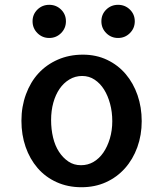

<svg xmlns="http://www.w3.org/2000/svg" viewBox="-20 -784 686 809"><path d="M329.1 -553.7Q385.7 -553.7 431.6 -531.7Q477.5 -509.8 509.8 -471.7Q542 -433.6 559.6 -382.8Q577.1 -332 577.1 -273.4Q577.1 -214.8 558.6 -163.6Q540 -112.3 506.3 -74.7Q472.7 -37.1 426.3 -16.1Q379.9 4.9 323.2 4.9Q265.6 4.9 218.3 -16.6Q170.9 -38.1 138.2 -76.2Q105.5 -114.3 87.9 -165Q70.3 -215.8 70.3 -275.4Q70.3 -335 89.4 -386.7Q108.4 -438.5 142.1 -475.1Q175.8 -511.7 223.6 -532.7Q271.5 -553.7 329.1 -553.7ZM321.3 -87.9Q350.6 -87.9 374.5 -102.1Q398.4 -116.2 415.5 -141.1Q432.6 -166 442.9 -200.2Q453.1 -234.4 453.1 -273.4Q453.1 -312.5 443.8 -346.7Q434.6 -380.9 418.5 -406.7Q402.3 -432.6 378.9 -448.2Q355.5 -463.9 326.2 -463.9Q296.9 -463.9 272.5 -449.2Q248 -434.6 231 -409.7Q213.9 -384.8 204.6 -351.1Q195.3 -317.4 195.3 -278.3Q195.3 -239.3 203.6 -204.6Q211.9 -169.9 228.5 -144.5Q245.1 -119.1 268.1 -103.5Q291 -87.9 321.3 -87.9ZM547.9 -694.3Q547.9 -665 527.3 -644.5Q506.8 -624 477.5 -624Q448.2 -624 427.7 -644.5Q407.2 -665 407.2 -694.3Q407.2 -723.6 427.7 -743.7Q448.2 -763.7 477.5 -763.7Q506.8 -763.7 527.3 -743.7Q547.9 -723.6 547.9 -694.3ZM257.8 -694.3Q257.8 -665 237.3 -644.5Q216.8 -624 187.5 -624Q158.2 -624 137.7 -644.5Q117.2 -665 117.2 -694.3Q117.2 -723.6 137.7 -743.7Q158.2 -763.7 187.5 -763.7Q216.8 -763.7 237.3 -743.7Q257.8 -723.6 257.8 -694.3Z"/></svg>

Font: Allerta
Style: Regular
Weight: 400
Designer: Matt McInerney
Foundry: Matt McInerney
Version: Version 1.0